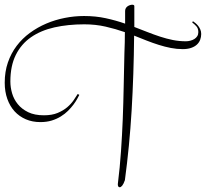

<svg xmlns="http://www.w3.org/2000/svg" viewBox="-20 -748 872 813"><path d="M796.9 -658.2Q801.3 -655.3 807.1 -650.6Q813 -646 818.6 -639.2Q824.2 -632.3 828.1 -623.5Q832 -614.7 832 -604Q832 -591.3 827.6 -579.6Q823.2 -567.9 813.7 -559.1Q804.2 -550.3 789.3 -545.2Q774.4 -540 753.9 -540Q728.5 -540 703.4 -544.9Q678.2 -549.8 652.6 -557.9Q627 -565.9 600.8 -576.2Q574.7 -586.4 547.9 -597.2Q546.4 -432.6 537.4 -280.8Q528.3 -128.9 508.8 15.1Q502.9 31.7 497.3 38.3Q491.7 44.9 486.8 44.9Q482.9 44.9 481 41.7Q479 38.6 479 34.2V30.8Q487.8 -40 492.4 -108.2Q497.1 -176.3 499.8 -243.9Q502.4 -311.5 503.7 -380.6Q504.9 -449.7 506.8 -522.9Q507.8 -547.4 508.3 -568.6Q508.8 -589.8 508.8 -611.8Q469.7 -625.5 427 -635.3Q384.3 -645 336.9 -645Q268.1 -645 210.4 -632.1Q152.8 -619.1 111.3 -590.3Q69.8 -561.5 46.9 -515.4Q23.9 -469.2 23.9 -402.8Q23.9 -378.4 31.2 -353Q38.6 -327.6 55.4 -306.9Q72.3 -286.1 99.4 -272.9Q126.5 -259.8 166 -259.8Q200.2 -259.8 224.1 -269.8Q248 -279.8 264.6 -293.9Q281.2 -308.1 291.7 -323.5Q302.2 -338.9 309.1 -350.1L315.9 -346.2Q312.5 -339.4 306.4 -328.4Q300.3 -317.4 290.8 -304.7Q281.2 -292 268.1 -278.8Q254.9 -265.6 237.5 -254.9Q220.2 -244.1 198.7 -237.5Q177.2 -231 150.9 -231Q117.2 -231 89.4 -242.9Q61.5 -254.9 41.7 -276.6Q22 -298.3 11 -329.1Q0 -359.9 0 -397.9Q0 -444.3 13.4 -483.4Q26.9 -522.5 50.5 -553.7Q74.2 -585 106.4 -608.6Q138.7 -632.3 176 -648.2Q213.4 -664.1 254.2 -672.1Q294.9 -680.2 335.9 -680.2Q384.8 -680.2 427.7 -670.9Q470.7 -661.6 509.8 -647.9V-701.2Q509.8 -708 512.7 -713.1Q515.6 -718.3 520.3 -721.4Q524.9 -724.6 530.3 -726.3Q535.6 -728 540 -728Q543.9 -728 546.4 -726.6Q548.8 -725.1 548.8 -722.2V-633.8Q577.1 -623 604.2 -612.3Q631.3 -601.6 658.2 -592.8Q685.1 -584 711.9 -578.6Q738.8 -573.2 767.1 -573.2Q776.4 -573.2 785.9 -575.7Q795.4 -578.1 803 -582.8Q810.5 -587.4 815.2 -594.7Q819.8 -602.1 819.8 -611.8Q819.8 -627.4 811.5 -636.7Q803.2 -646 793.9 -652.8Z"/></svg>

Font: Stalemate
Style: Regular
Weight: 400
Designer: Astigmatic (AOETI)
Foundry: Astigmatic (AOETI)
Version: Version 001.000